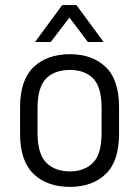

<svg xmlns="http://www.w3.org/2000/svg" viewBox="-20 -726 545 752"><path d="M112.3 -43.9Q58.6 -94.7 58.6 -202.1V-305.7Q58.6 -413.1 112.3 -463.9Q165 -513.7 253.9 -513.7Q340.8 -513.7 393.6 -463.9Q446.3 -414.1 446.3 -305.7V-202.1Q446.3 -93.8 393.6 -43.9Q340.8 5.9 253.9 5.9Q165 5.9 112.3 -43.9ZM344.7 -88.9Q377.9 -122.1 377.9 -206.1V-301.8Q377.9 -385.7 344.7 -418.9Q311.5 -452.1 253.9 -452.1Q194.3 -452.1 161.1 -418.9Q127 -384.8 127 -301.8V-206.1Q127 -123 161.1 -88.9Q195.3 -54.7 253.9 -54.7Q310.5 -54.7 344.7 -88.9ZM223.6 -706.1H279.3L385.7 -561.5H324.2L252 -657.2L178.7 -561.5H117.2Z"/></svg>

Font: DINish
Style: Regular
Weight: 400
Designer: Bert Driehuis
Foundry: Playbeing
Version: Version 3.008; git-95204e4c-release